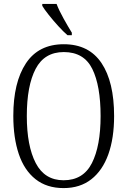

<svg xmlns="http://www.w3.org/2000/svg" viewBox="-20 -951 652 981"><path d="M305 10Q219 10 161.5 -35.5Q104 -81 76 -164Q48 -247 48 -359Q48 -530 112.5 -627.5Q177 -725 306 -725Q434 -725 498.5 -629Q563 -533 563 -358Q563 -245 533.5 -162.5Q504 -80 446.5 -35Q389 10 305 10ZM305 -30Q405 -30 449.5 -117.5Q494 -205 494 -358Q494 -513 451.5 -599Q409 -685 306 -685Q207 -685 162 -599Q117 -513 117 -358Q117 -206 162.5 -118Q208 -30 305 -30ZM325 -771Q304 -789 278 -817.5Q252 -846 229 -875Q206 -904 196 -921V-931H269Q282 -897 305.5 -855Q329 -813 347 -784V-771Z"/></svg>

Font: Noto Serif Tamil Condensed Light
Style: Regular
Weight: 300
Width: 3
Designer: Indian Type Foundry, Tom Grace, and the Monotype Design Team
Foundry: Monotype Imaging Inc.
Version: Version 2.004; ttfautohint (v1.8.4.7-5d5b)